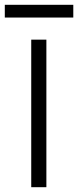

<svg xmlns="http://www.w3.org/2000/svg" viewBox="-46 -779 325 799"><path d="M-26 -759H259V-706H-26ZM84 -614H147V0H84Z"/></svg>

Font: Athiti
Style: Regular
Weight: 400
Designer: CadsonDemak Team
Foundry: CadsonDemak
Version: Version 1.032